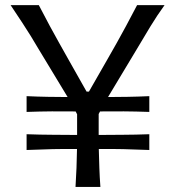

<svg xmlns="http://www.w3.org/2000/svg" viewBox="-20 -741 694 761"><path d="M279.3 0Q281.7 -39.1 283.2 -75.4Q284.7 -111.8 285.2 -150.4Q236.3 -150.9 188.5 -149.9Q140.6 -148.9 85.4 -146.5V-209Q140.6 -207 189 -206.8Q237.3 -206.5 285.6 -206.1V-288.1L279.8 -299.3Q232.4 -299.8 185.8 -299.6Q139.2 -299.3 85.4 -297.4V-359.9Q128.9 -357.9 169.9 -357.2Q210.9 -356.4 248 -356.4L131.3 -549.3Q116.7 -574.7 102.3 -597.7Q87.9 -620.6 69.3 -649.4Q50.8 -678.2 22 -720.7H133.8Q158.7 -672.9 177.5 -637.9Q196.3 -603 214.1 -571.5Q231.9 -540 253.4 -501.5L323.2 -377.9H332.5L403.8 -502.4Q425.3 -540 443.1 -571.5Q460.9 -603 479.7 -638.2Q498.5 -673.3 523.4 -720.7H632.3Q602.5 -679.7 575.7 -635.5Q548.8 -591.3 524.4 -549.8L408.2 -356.4Q445.3 -356.4 486.3 -357.2Q527.3 -357.9 571.8 -359.9V-297.4Q517.6 -299.3 470.7 -299.6Q423.8 -299.8 376.5 -299.3L371.1 -289.1V-206.1Q419.9 -206.5 468 -206.8Q516.1 -207 571.8 -209V-146.5Q516.1 -148.9 468.3 -149.9Q420.4 -150.9 371.6 -150.4Q372.6 -111.8 373.8 -75.4Q375 -39.1 377.9 0Z"/></svg>

Font: Pinar DS2-Regular
Style: Regular
Weight: 400
Designer: Amin Abedi
Version: Version 2.000